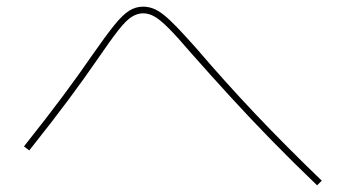

<svg xmlns="http://www.w3.org/2000/svg" viewBox="-20 -635 1040 577"><path d="M933 -78Q861 -147 797 -212.5Q733 -278 673 -343.5Q613 -409 553 -477Q512 -525 486.5 -550.5Q461 -576 444 -585.5Q427 -595 410 -595Q393 -595 376 -584.5Q359 -574 335.5 -544Q312 -514 273 -457Q236 -403 187 -337Q138 -271 68 -183L52 -195Q122 -283 171 -349Q220 -415 257 -469Q298 -528 323.5 -559.5Q349 -591 368.5 -603Q388 -615 410 -615Q425 -615 440 -609.5Q455 -604 472.5 -590Q490 -576 513 -552Q536 -528 569 -491Q657 -388 748 -292Q839 -196 947 -92Z"/></svg>

Font: M PLUS 2 Thin
Style: Regular
Weight: 100
Designer: Coji Morishita
Foundry: UNDERFOREST DESIGN
Version: Version 1.001